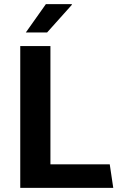

<svg xmlns="http://www.w3.org/2000/svg" viewBox="-20 -909 580 929"><path d="M78 0V-686H224V-114H511L528 0ZM105 -752 202 -889H327L328 -886L208 -752Z"/></svg>

Font: Chivo SemiBold
Style: Regular
Weight: 600
Designer: Hector Gatti
Foundry: Omnibus-Type
Version: Version 2.002